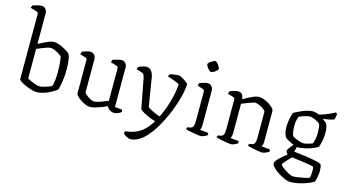

<svg xmlns="http://www.w3.org/2000/svg" viewBox="-101 -1206 3283 1812"><g transform="rotate(15 1540.0 -300.0)"><path d="M278 0Q256 0 226 -9Q196 -18 166.5 -31Q137 -44 117.5 -57Q98 -70 98 -78V-713Q98 -721 94.5 -727Q91 -733 81 -736L20 -754Q21 -763 24 -769.5Q27 -776 28 -779Q38 -783 55 -788Q72 -793 88.5 -796.5Q105 -800 113 -800Q138 -800 153.5 -783Q169 -766 169 -740V-441Q187 -451 207.5 -461.5Q228 -472 248 -481Q268 -490 286.5 -495Q305 -500 320 -500Q337 -500 360.5 -492.5Q384 -485 407.5 -473Q431 -461 450 -448.5Q469 -436 476 -426Q485 -412 489.5 -386.5Q494 -361 496 -332.5Q498 -304 498 -278Q498 -221 490 -167Q482 -113 472 -79Q459 -67 438 -54Q417 -41 390 -28.5Q363 -16 334.5 -8Q306 0 278 0ZM293 -60Q307 -60 331 -66.5Q355 -73 377 -81Q399 -89 406 -93Q416 -115 420 -156.5Q424 -198 424 -237Q424 -271 422 -301.5Q420 -332 417 -354Q414 -376 410 -386Q404 -393 384 -405.5Q364 -418 340.5 -428Q317 -438 299 -438Q288 -438 264 -430Q240 -422 213.5 -411.5Q187 -401 169 -393V-104Q187 -94 209.5 -83.5Q232 -73 254.5 -66.5Q277 -60 293 -60Z M803 5Q780 5 754 -6Q728 -17 705.5 -33Q683 -49 669 -63.5Q655 -78 655 -87V-413Q655 -422 651 -427.5Q647 -433 637 -436L585 -453Q586 -462 589 -469Q592 -476 594 -479Q608 -486 632.5 -493Q657 -500 670 -500Q696 -500 711 -482.5Q726 -465 726 -440V-113Q736 -102 753.5 -88.5Q771 -75 790.5 -65Q810 -55 825 -55Q839 -55 863.5 -62Q888 -69 914 -79.5Q940 -90 959 -98V-413Q959 -422 955 -428Q951 -434 942 -436L884 -454Q885 -463 887.5 -469.5Q890 -476 891 -479Q902 -483 918 -488Q934 -493 950.5 -496.5Q967 -500 975 -500Q1000 -500 1015 -483Q1030 -466 1030 -440V-56L1099 -49Q1101 -45 1103 -40Q1105 -35 1105 -29Q1099 -21 1086 -14.5Q1073 -8 1058.5 -4Q1044 0 1035 0Q1011 0 990 -14Q969 -28 964 -47Q942 -35 911.5 -23.5Q881 -12 851.5 -3.5Q822 5 803 5Z M1243 200Q1235 200 1221.5 193.5Q1208 187 1195 179Q1182 171 1176 163Q1178 153 1179 148.5Q1180 144 1183 140Q1235 136 1280.5 117Q1326 98 1363.5 62.5Q1401 27 1430 -24Q1397 -33 1364.5 -47Q1332 -61 1307.5 -76Q1283 -91 1275 -101L1221 -385Q1218 -401 1212 -416Q1206 -431 1187 -437L1136 -453Q1136 -462 1139 -469Q1142 -476 1143 -478Q1154 -483 1168.5 -488Q1183 -493 1197 -496.5Q1211 -500 1218 -500Q1249 -500 1267.5 -477Q1286 -454 1292 -420L1338 -138Q1346 -131 1367 -119Q1388 -107 1413.5 -96Q1439 -85 1460 -79Q1476 -110 1490 -145Q1504 -180 1515.5 -216.5Q1527 -253 1535.5 -289Q1544 -325 1549 -358.5Q1554 -392 1555 -419Q1544 -426 1522.5 -434.5Q1501 -443 1478.5 -451Q1456 -459 1439 -463Q1440 -470 1442.5 -476Q1445 -482 1447 -486Q1457 -491 1472 -493.5Q1487 -496 1504 -498Q1521 -500 1533 -500Q1543 -500 1559 -492.5Q1575 -485 1592 -474Q1609 -463 1620.5 -453Q1632 -443 1632 -438Q1631 -401 1619.5 -347Q1608 -293 1587 -230.5Q1566 -168 1537 -105Q1510 -45 1477 10Q1444 65 1406.5 108Q1369 151 1328 175.5Q1287 200 1243 200Z M1879 0Q1872 0 1852 -3Q1832 -6 1809 -10Q1786 -14 1765 -18.5Q1744 -23 1733 -27Q1733 -34 1735.5 -40Q1738 -46 1740 -48L1768 -53Q1779 -55 1786.5 -62Q1794 -69 1798 -85Q1802 -101 1802 -126V-413Q1802 -422 1798 -427.5Q1794 -433 1784 -436L1732 -453Q1733 -461 1736 -468.5Q1739 -476 1740 -479Q1755 -486 1780 -493Q1805 -500 1817 -500Q1843 -500 1857.5 -482.5Q1872 -465 1872 -440V-110Q1872 -89 1868.5 -74.5Q1865 -60 1862 -55L1941 -48Q1943 -44 1945 -39.5Q1947 -35 1947 -28Q1941 -22 1928.5 -15.5Q1916 -9 1902.5 -4.5Q1889 0 1879 0ZM1819 -609Q1813 -609 1804 -616.5Q1795 -624 1786.5 -634.5Q1778 -645 1772.5 -655.5Q1767 -666 1767 -672Q1767 -678 1774.5 -686Q1782 -694 1793.5 -701.5Q1805 -709 1816.5 -714.5Q1828 -720 1834 -720Q1841 -720 1849.5 -712.5Q1858 -705 1865.5 -694Q1873 -683 1878 -672.5Q1883 -662 1883 -655Q1883 -650 1876 -642Q1869 -634 1858.5 -626.5Q1848 -619 1837 -614Q1826 -609 1819 -609Z M2176 0Q2168 0 2149 -3Q2130 -6 2106.5 -10Q2083 -14 2062 -19Q2041 -24 2030 -28Q2030 -35 2033 -41Q2036 -47 2038 -48L2065 -53Q2080 -55 2089.5 -69.5Q2099 -84 2099 -126V-413Q2099 -421 2095.5 -427Q2092 -433 2082 -436L2028 -453Q2030 -463 2031.5 -468Q2033 -473 2036 -479Q2051 -486 2076 -493Q2101 -500 2113 -500Q2141 -500 2155 -483Q2169 -466 2169 -437Q2191 -450 2218.5 -464.5Q2246 -479 2273 -489.5Q2300 -500 2319 -500Q2341 -500 2367.5 -490.5Q2394 -481 2418.5 -465.5Q2443 -450 2459 -433.5Q2475 -417 2475 -402V-110Q2475 -89 2471 -74.5Q2467 -60 2464 -55L2543 -48Q2546 -44 2547.5 -39Q2549 -34 2549 -28Q2543 -22 2530.5 -15.5Q2518 -9 2504.5 -4.5Q2491 0 2480 0Q2472 0 2453.5 -3Q2435 -6 2412 -10Q2389 -14 2368.5 -19Q2348 -24 2337 -28Q2337 -35 2339.5 -40Q2342 -45 2345 -48L2371 -52Q2382 -54 2389 -61Q2396 -68 2400 -84Q2404 -100 2404 -126V-374Q2404 -384 2391.5 -395.5Q2379 -407 2361.5 -416.5Q2344 -426 2326.5 -432Q2309 -438 2299 -438Q2292 -438 2275 -432.5Q2258 -427 2237 -419Q2216 -411 2197.5 -404Q2179 -397 2171 -393V-111Q2171 -90 2167 -75.5Q2163 -61 2159 -55L2237 -48Q2240 -44 2241.5 -39Q2243 -34 2243 -28Q2238 -21 2225 -14.5Q2212 -8 2198 -4Q2184 0 2176 0Z M2806 200Q2790 200 2766.5 191Q2743 182 2716.5 167.5Q2690 153 2666.5 135.5Q2643 118 2628.5 100.5Q2614 83 2614 70Q2614 55 2631 35Q2648 15 2672.5 -6Q2697 -27 2719 -43Q2714 -49 2708 -59Q2702 -69 2702 -77Q2702 -85 2713.5 -102Q2725 -119 2739.5 -136Q2754 -153 2764 -160L2790 -152L2773 -87Q2783 -85 2810.5 -82Q2838 -79 2874.5 -74.5Q2911 -70 2947 -63.5Q2983 -57 3010 -50Q3037 -43 3045 -34Q3050 -21 3052 -6.5Q3054 8 3054 24Q3054 55 3048 87Q3042 119 3034 137Q3021 145 2997 156Q2973 167 2941.5 177Q2910 187 2874.5 193.5Q2839 200 2806 200ZM2822 142Q2841 142 2871 137.5Q2901 133 2931 126.5Q2961 120 2978 114Q2982 104 2984.5 82.5Q2987 61 2987 47Q2987 35 2985.5 22.5Q2984 10 2980 4Q2978 2 2957.5 -2Q2937 -6 2908 -10.5Q2879 -15 2849 -19Q2819 -23 2796.5 -26Q2774 -29 2768 -30Q2752 -14 2734 5Q2716 24 2704 38.5Q2692 53 2692 59Q2692 67 2707.5 80.5Q2723 94 2745.5 108.5Q2768 123 2789 132.5Q2810 142 2822 142ZM2782 -134Q2752 -146 2731 -156Q2710 -166 2696.5 -173Q2683 -180 2675 -186Q2667 -192 2663 -198Q2654 -213 2647.5 -236Q2641 -259 2641 -288Q2641 -335 2649.5 -375Q2658 -415 2666 -436Q2676 -442 2696.5 -452.5Q2717 -463 2743 -474Q2769 -485 2796.5 -492.5Q2824 -500 2847 -500Q2860 -500 2880 -494.5Q2900 -489 2907 -485Q2933 -491 2962 -502Q2991 -513 3016.5 -525Q3042 -537 3057 -546L3071 -536Q3071 -519 3067.5 -503Q3064 -487 3060 -478Q3038 -470 3011 -464.5Q2984 -459 2957 -457V-452Q2967 -446 2977 -438Q2987 -430 2998 -416Q3005 -400 3008.5 -379Q3012 -358 3012 -337Q3012 -297 3004.5 -258Q2997 -219 2987 -192Q2974 -182 2941 -168Q2908 -154 2866 -144Q2824 -134 2782 -134ZM2836 -185Q2847 -185 2865.5 -189.5Q2884 -194 2900.5 -199.5Q2917 -205 2922 -208Q2931 -224 2936.5 -253Q2942 -282 2942 -312Q2942 -343 2939.5 -367.5Q2937 -392 2930 -403Q2924 -410 2905.5 -420Q2887 -430 2867 -437.5Q2847 -445 2834 -445Q2819 -445 2797.5 -440Q2776 -435 2756 -427.5Q2736 -420 2727 -414Q2720 -398 2715 -372.5Q2710 -347 2710 -321Q2710 -299 2712.5 -279Q2715 -259 2719 -245Q2723 -231 2727 -225Q2732 -219 2753 -209.5Q2774 -200 2798 -192.5Q2822 -185 2836 -185Z"/></g></svg>

Font: Texturina 12pt ExtraLight
Style: Regular
Weight: 250
Designer: Guillermo Torres Carreño
Foundry: Omnibus-Type
Version: Version 1.002